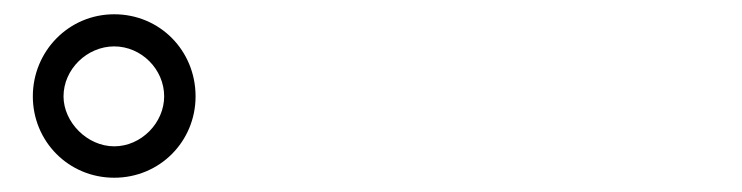

<svg xmlns="http://www.w3.org/2000/svg" viewBox="-20 -842 1040 269"><path d="M26 -707C26 -644 76 -593 140 -593C204 -593 254 -644 254 -707C254 -771 204 -822 140 -822C76 -822 26 -770 26 -707ZM69 -707C69 -745 102 -777 140 -777C178 -777 210 -745 210 -707C210 -670 178 -637 140 -637C102 -637 69 -671 69 -707Z"/></svg>

Font: Source Han Sans KR
Style: Regular
Weight: 400
Designer: Ryoko NISHIZUKA 西塚涼子 (kana, bopomofo & ideographs); Paul D. Hunt (Latin, Greek & Cyrillic); Sandoll Communications 산돌커뮤니
Foundry: Adobe
Version: Version 2.004;hotconv 1.0.118;makeotfexe 2.5.65603